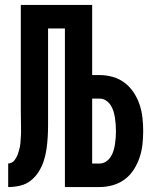

<svg xmlns="http://www.w3.org/2000/svg" viewBox="-20 -755 634 775"><path d="M13 0V-95Q20 -95 27 -98.5Q34 -102 38.5 -108Q43 -114 46.5 -120.5Q50 -127 52.5 -134.5Q55 -142 57 -149Q59 -156 60.5 -163.5Q62 -171 62.5 -178.5Q63 -186 63.5 -193.5Q64 -201 64.5 -208.5Q65 -216 65 -224Q65 -246 64.5 -268Q64 -290 64 -312V-735H352V-452H382Q409 -452 435.5 -444.5Q462 -437 483.5 -420.5Q505 -404 520 -381Q535 -358 543.5 -332.5Q552 -307 555 -280Q558 -253 558 -226Q558 -199 555 -172Q552 -145 543.5 -119.5Q535 -94 520 -70.5Q505 -47 483.5 -31Q462 -15 435.5 -7.5Q409 0 382 0H242V-640H174V-297Q174 -272 174 -248Q174 -224 172.5 -200Q171 -176 167.5 -152Q164 -128 156.5 -105Q149 -82 136 -61.5Q123 -41 104 -26Q85 -11 61 -5.5Q37 0 13 0ZM382 -95Q396 -95 407.5 -102.5Q419 -110 426.5 -121.5Q434 -133 438 -146Q442 -159 444 -172Q446 -185 447 -198.5Q448 -212 448 -226Q448 -239 447 -252.5Q446 -266 444 -279.5Q442 -293 438 -306Q434 -319 426.5 -330.5Q419 -342 407.5 -349.5Q396 -357 382 -357H352V-95Z"/></svg>

Font: Iosevka QP
Style: Bold
Weight: 700
Designer: Belleve Invis
Foundry: Belleve Invis
Version: Version 20.0.0; ttfautohint (v1.8.4)